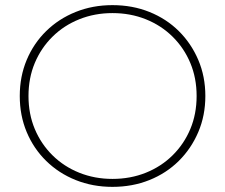

<svg xmlns="http://www.w3.org/2000/svg" viewBox="-20 -724 877 748"><path d="M418 4Q341 4 275 -22.5Q209 -49 160 -97Q111 -145 84 -209.5Q57 -274 57 -350Q57 -426 84 -490.5Q111 -555 160 -603Q209 -651 275 -677.5Q341 -704 418 -704Q496 -704 562 -677.5Q628 -651 676.5 -603Q725 -555 752.5 -490.5Q780 -426 780 -350Q780 -274 752.5 -209.5Q725 -145 676.5 -97Q628 -49 562 -22.5Q496 4 418 4ZM418 -27Q488 -27 548 -51Q608 -75 652.5 -119Q697 -163 721.5 -221.5Q746 -280 746 -350Q746 -420 721.5 -478.5Q697 -537 652.5 -581Q608 -625 548 -649Q488 -673 418 -673Q349 -673 289 -649Q229 -625 184.5 -581Q140 -537 115.5 -478.5Q91 -420 91 -350Q91 -280 115.5 -221.5Q140 -163 184.5 -119Q229 -75 289 -51Q349 -27 418 -27Z"/></svg>

Font: Montserrat Thin ExtraLight
Style: Regular
Weight: 250
Version: Version 9.000